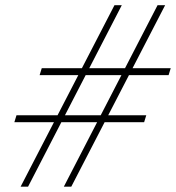

<svg xmlns="http://www.w3.org/2000/svg" viewBox="-20 -702 662 722"><path d="M438 -682.5 85.5 0H57.5L410.5 -682.5ZM601 -682.5 248 0H220L572.5 -682.5ZM614 -419.5H129L137 -445.5H622ZM522 -242.5H34L42 -268.5H530Z"/></svg>

Font: Newsreader ExtraLight
Style: Italic
Weight: 250
Italic angle: -17°
Designer: Hugues Gentile
Foundry: Production Type
Version: Version 1.003